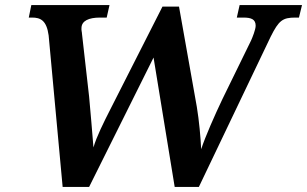

<svg xmlns="http://www.w3.org/2000/svg" viewBox="-20 -734 1206 754"><path d="M226 0H330L583 -508L666 0H761L1043 -590C1075 -654 1090 -665 1140 -665H1154L1166 -714H921L910 -665H936C967 -665 984 -658 984 -633C984 -618 971 -586 966 -575L854 -346C823 -281 786 -197 770 -148C768 -193 762 -260 753 -314L683 -708H618L414 -306C387 -253 359 -197 347 -155C343 -201 335 -306 330 -354L302 -601C302 -608 299 -614 300 -625C301 -652 328 -665 373 -665H399L410 -714H103L93 -665H106C139 -665 163 -654 171 -595Z"/></svg>

Font: Noto Serif Semi
Style: Italic
Weight: 600
Italic angle: -12°
Designer: Monotype Design Team
Foundry: Monotype Imaging Inc.
Version: Version 1.901